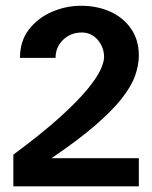

<svg xmlns="http://www.w3.org/2000/svg" viewBox="-20 -660 539 680"><path d="M27.3 0V-112.3Q128.9 -187.5 191.9 -244.6Q254.9 -301.8 289.1 -343.3Q323.2 -384.8 335.9 -412.6Q348.6 -440.4 348.6 -458Q348.6 -492.2 326.2 -518.6Q303.7 -544.9 269.5 -544.9Q230.5 -544.9 203.6 -519Q176.8 -493.2 176.8 -455.1H50.8Q50.8 -514.6 82.5 -555.7Q114.3 -596.7 164.1 -618.2Q213.9 -639.6 266.6 -639.6Q324.2 -639.6 370.6 -618.7Q417 -597.7 444.3 -558.1Q471.7 -518.6 471.7 -462.9Q471.7 -429.7 458.5 -392.1Q445.3 -354.5 411.1 -311Q377 -267.6 316.4 -215.3Q255.9 -163.1 162.1 -99.6H471.7V0Z"/></svg>

Font: Padauk Book
Style: Bold
Weight: 700
Designer: Debbi Hosken, Becca Hirsbrunner Spalinger
Foundry: SIL International
Version: Version 5.000